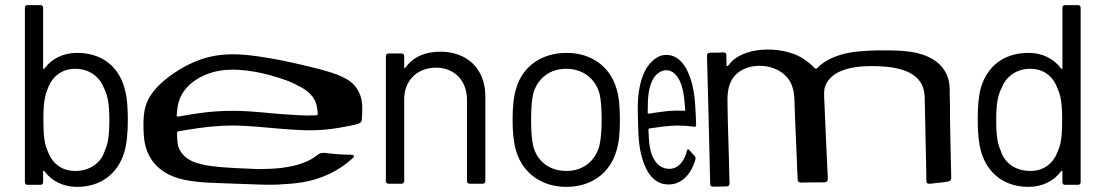

<svg xmlns="http://www.w3.org/2000/svg" viewBox="-20 -720 4307 748"><path d="M465 -377C442 -460 378 -514 280 -514C227 -514 182 -492 153 -453C150 -450 148 -451 148 -454V-690C148 -696 144 -700 138 -700H87C81 -700 77 -696 77 -690V-10C77 -4 81 0 87 0H138C144 0 148 -4 148 -10V-52C148 -55 150 -56 153 -53C182 -14 227 8 280 8C375 8 439 -45 464 -126C474 -161 478 -202 478 -253C478 -302 475 -343 465 -377ZM388 -132C373 -84 329 -54 273 -54C218 -54 182 -86 166 -131C154 -157 149 -187 149 -253C149 -320 155 -350 167 -377C183 -421 220 -452 273 -452C327 -452 367 -422 384 -379C398 -352 406 -322 406 -253C406 -188 400 -159 388 -132Z M985.8 -61.1C985.8 -61.8 907.5 -64.3 900.7 -65C870.8 -66.9 840.8 -68.2 811.1 -72.1C796 -74 780.8 -75.9 766.3 -79.8C752.2 -83.4 737.3 -87.2 724.5 -94C712.2 -100.4 700.6 -108.5 691.6 -119.1C682.9 -129.8 675.5 -142.6 672.9 -156.2C671.6 -163.3 671 -170 670.6 -177.1C670.6 -181 670 -185.2 670 -189.1C670 -192.3 670 -195.8 669.7 -199C669.4 -201.9 669.4 -205.2 671.9 -206.8C674.2 -208.4 677.7 -208.7 680.6 -209.4C688.4 -210.6 695.8 -211.9 703.5 -213.2C763.8 -223.5 824.3 -230.9 885.9 -230.9C947.1 -230.9 1008.4 -223.5 1069.6 -218.7C1099.5 -216.1 1129.8 -213.9 1160.1 -212.9C1190.4 -211.6 1221 -212.6 1251.3 -215.5C1281.6 -218.4 1311.9 -223.5 1341.9 -229.7C1349.3 -231.3 1356.4 -232.9 1363.8 -234.5C1370.6 -236.1 1377.3 -238 1383.1 -241.9C1387.6 -245.1 1389.6 -249.3 1389.6 -254.8C1389.6 -261.9 1390.5 -269 1390.9 -276.1C1391.5 -290.9 1391.8 -304.7 1390.2 -319.2C1388.6 -332.5 1385.4 -345.3 1379.9 -357.6C1369.9 -380.1 1352.5 -399.2 1330.9 -411.4C1324.8 -414.9 1318.4 -418.2 1311.9 -421.4C1305.5 -424.6 1298.7 -427.2 1291.9 -429.8C1278.1 -434.9 1264.2 -439.4 1250 -443.6C1221 -452.3 1190.7 -459.1 1161.1 -466.2C1101.5 -480.4 1041.5 -492.6 981 -501C921.3 -509.4 860.1 -512.9 800.8 -499.4C742.5 -486.2 688.7 -458.4 640.7 -423C617.1 -405.6 595.2 -385.9 577.2 -363.1C559.5 -340.5 546.9 -314.1 542.4 -285.4C537.6 -255.4 538.5 -225.1 540.1 -195.2C541.7 -166.2 548.5 -136.5 562.7 -110.7C575.9 -86.3 596.2 -65.3 619.7 -50.2C644.5 -34.1 672.6 -24.7 701.3 -18.9C761.8 -6.7 824.7 -7.6 886.2 -4.7C916.2 -3.4 946.5 -2.5 976.8 -1.5C1006.7 -0.2 1036.7 0.4 1066.4 -1.2C1096.6 -2.8 1126.6 -4.7 1156.6 -9.6C1186.6 -14.1 1215.2 -22.8 1243.3 -33.7C1270.7 -44.7 1296.8 -59.2 1320.6 -76.6C1332.2 -85 1343.5 -93.7 1353.8 -103.7C1355.7 -105.6 1359.9 -109.1 1359.6 -112C1359.3 -114.6 1355.1 -115.6 1352.8 -116.2C1345.7 -118.2 1338 -117.2 1330.9 -117.5C1315.8 -118.2 1300.3 -118.5 1285.2 -120.1C1277.7 -120.7 1270.3 -121.4 1262.9 -122.3C1255.2 -123.3 1247.8 -124.9 1240 -124.6C1233.3 -124.3 1226.5 -123 1220.7 -119.1C1214.6 -114.9 1209.1 -110.1 1203 -106.2C1191.1 -98.2 1177.5 -91.7 1164.3 -86.6C1136.3 -75.6 1107.3 -69.8 1077.6 -66C1047 -62.1 1016.4 -61.8 985.8 -61.1ZM1175 -269.9C1164.3 -270.3 1153.7 -270.6 1142.7 -271.2C1099.9 -273.2 1057 -277 1014.2 -280.9C971.3 -285.1 928.1 -288.3 884.9 -288.3C842.1 -288.3 799.2 -285.1 756.7 -279.3C735.1 -276.4 713.8 -272.5 692.6 -269C687.7 -268 682.6 -267.4 677.7 -266.4C674.2 -265.7 668.7 -264.1 668.4 -269.3C668.1 -274.1 669.4 -279.6 669.7 -284.4C670 -289.6 670.6 -294.7 671.3 -299.9C674.2 -319.9 680.3 -339.2 690.9 -356.6C701.6 -373.4 715.4 -388.5 731.2 -400.4C764.1 -425.6 804.1 -440.4 845 -445.9C886.9 -451.4 929.4 -447.8 971 -440.7C1012.9 -433.6 1054.1 -421.7 1094.1 -407.5C1113.7 -400.4 1132.7 -391.4 1150.8 -381.4C1167.9 -372.1 1184 -360.8 1196.2 -345.3C1202.3 -337.6 1207.2 -328.9 1210.4 -319.9C1213.9 -309.9 1215.6 -299.6 1216.8 -289.3C1217.2 -286.7 1217.2 -284.1 1217.5 -281.5C1217.5 -279.6 1218.5 -276.7 1217.8 -274.8C1216.8 -270.6 1209.1 -270.3 1205.6 -270.3C1202.7 -270.3 1175 -270.6 1175 -269.9Z M1695.7 -518.6C1636.3 -518.6 1589 -498.5 1558.8 -455.4C1556.8 -453.4 1554.7 -455.4 1554.7 -458.4V-501.6C1554.7 -507.6 1550.7 -511.6 1544.7 -511.6H1493.3C1487.3 -511.6 1483.3 -507.6 1483.3 -501.6V-14.4C1483.3 -8.3 1487.3 -4.3 1493.3 -4.3H1544.7C1550.7 -4.3 1554.7 -8.3 1554.7 -14.4V-333.1C1554.7 -406.3 1605.1 -456.4 1678.6 -456.4C1751 -456.4 1799.3 -405.3 1799.3 -331.1V-14.4C1799.3 -8.3 1803.4 -4.3 1809.4 -4.3H1860.7C1866.8 -4.3 1870.8 -8.3 1870.8 -14.4V-345.2C1870.8 -450.4 1801.4 -518.6 1695.7 -518.6Z M2187 8C2283 8 2356 -45 2381 -131C2392 -164 2395 -205 2395 -254C2395 -301 2392 -343 2381 -377C2356 -461 2283 -514 2188 -514C2089 -514 2016 -461 1991 -376C1981 -344 1977 -303 1977 -254C1977 -206 1981 -164 1991 -131C2017 -45 2090 8 2187 8ZM2187 -54C2120 -54 2072 -92 2057 -152C2052 -174 2049 -210 2049 -253C2049 -295 2052 -332 2057 -354C2073 -413 2120 -452 2186 -452C2252 -452 2300 -413 2316 -354C2321 -332 2324 -297 2324 -253C2324 -213 2321 -176 2315 -152C2299 -92 2251 -54 2187 -54Z M2578 -506.2C2565 -506.2 2552.3 -503.9 2541.3 -496.8C2480.2 -462.6 2461.6 -369.5 2464.9 -277.1C2466.3 -219.3 2465.9 -164.6 2478.6 -115.3C2490.9 -65.3 2518.2 -6.5 2575.4 -1.8C2640 4.1 2675.7 -50.6 2688.8 -97.2C2690.4 -103 2690.1 -108.5 2685.8 -113.1C2678.4 -120.7 2671.1 -128.7 2663.8 -136.7C2658.2 -142.1 2656.3 -133.8 2655.1 -128.9C2648.9 -101.8 2630.7 -71.7 2603 -64.2C2577 -57.4 2550 -68.1 2534.7 -89.1C2511 -120.9 2508.9 -158.4 2506.6 -205.6C2506 -212.4 2504.5 -219.1 2511.3 -219.9C2545.5 -224.6 2582.1 -230.4 2618 -230.9C2638.6 -230.9 2660.1 -229.6 2679.4 -227C2681.8 -226.6 2685.8 -225.4 2688.1 -226.3C2694.3 -228.9 2691.4 -244.6 2691.4 -251.9C2689 -304.9 2687.7 -348.5 2676.1 -393.6C2663.7 -440.8 2636.7 -504.3 2578 -506.2ZM2503.6 -295.9C2503.6 -335.4 2505 -377.1 2524.6 -412.7C2540.2 -441 2578.8 -461.4 2609 -432.1C2640 -402.1 2645.5 -349.2 2649.4 -293.3C2649.4 -290.1 2649.1 -288.4 2645.4 -288.4C2636.4 -288.4 2627.4 -289.1 2618 -289.1C2588 -289.1 2561.3 -285.1 2533.7 -281.3C2524.8 -280.1 2515.2 -277.4 2506.3 -277.4C2502.6 -277.4 2503.3 -281.3 2503.3 -283.9C2503.3 -285.2 2503.3 -295.9 2503.6 -295.9Z M3680.8 -316.6C3680.8 -326.3 3680.1 -336.3 3680.1 -346C3679.8 -355.3 3680.1 -365 3679.8 -374.3C3678.5 -439.2 3640.9 -479.1 3593.8 -499.8C3535.5 -525.2 3472 -523.7 3395.4 -523.7C3342 -521.8 3296.8 -519.8 3249.7 -505C3222.2 -496.6 3196.3 -482.8 3175.5 -466.3C3170.1 -461.6 3161.8 -446.5 3152.8 -455.2C3142.8 -467.5 3128.7 -477.8 3115.7 -487C3045.7 -539.2 2892 -544 2829.2 -479.1C2826.3 -476.3 2815.9 -460.5 2811.9 -462.5C2809.4 -463.9 2810.5 -471.8 2810.5 -473.9C2810.5 -478.4 2810.1 -482.9 2810.1 -487.4C2809.8 -492.2 2809.8 -497.1 2809.8 -501.9C2809.8 -505 2810.1 -508.5 2808.4 -511.2C2804.5 -517.8 2793.9 -515.7 2787.5 -515.4C2777.9 -515 2768.4 -515 2758.8 -514.7C2752.1 -514.7 2740.8 -516.4 2736.2 -510.2C2734.1 -507.1 2734.4 -503.3 2734.4 -499.8C2734.4 -495 2734.8 -490.5 2734.8 -486C2739.1 -333.2 2742.6 -180.7 2746.1 -28.6C2746.1 -23.5 2746.5 -18.6 2746.5 -13.4C2746.8 -9.3 2746.5 -4.4 2747.2 -0.3C2748.9 8 2757.1 7.3 2763.8 7.3C2773.3 7.3 2783.2 7 2793.2 6.6C2798.1 6.6 2803.4 6.6 2808.7 6.3C2824.4 6.3 2822.4 -5.2 2821.8 -16.5C2821.4 -25.9 2821.4 -35.6 2821.1 -44.9C2819.3 -140.2 2814.9 -235.5 2814 -330.8C2814 -372.9 2823.2 -404.5 2844.8 -427.6C2892.6 -477.1 2987.5 -474.2 3037.5 -427.9C3062.4 -404.9 3074.2 -373 3075 -328.7C3077.1 -252.3 3081.4 -175.9 3084.2 -99.5C3085.1 -75.7 3085.7 -51.6 3087.4 -28C3087.4 -24.1 3087 -19.7 3088.1 -15.9C3090.9 -7.2 3103 -8.6 3110 -8.9C3134.2 -9.8 3159 -9.3 3183.2 -9.3C3200.6 -9.3 3206.3 -11.7 3204.8 -29.7C3200.4 -124.3 3195.7 -218.2 3192.1 -313.5C3191.7 -332.2 3189.2 -350.8 3191.4 -369.2C3195.3 -404.8 3225.3 -430.7 3257.5 -443.8C3292.9 -458 3332.1 -462.2 3370 -462.5C3452.9 -463.2 3539.3 -451.1 3570.1 -392.7C3578.6 -376.8 3581.8 -358.8 3582.5 -341.2C3584.3 -244.9 3586.8 -148.9 3588.5 -52.8C3588.5 -52.8 3589.2 -28 3588.9 -25.5C3588.9 -19.3 3586.8 -8.9 3593.5 -5.5C3597 -3.8 3602 -4.1 3605.9 -4.4C3628.5 -7.8 3652.8 -8.1 3674.8 -13.1C3683.1 -14.6 3685.8 -20 3685.8 -29.3C3684 -125 3680.8 -220.3 3680.8 -316.6Z M4119 -690V-454C4119 -451 4117 -450 4114 -453C4085 -492 4040 -514 3987 -514C3889 -514 3825 -460 3801 -377C3792 -343 3789 -302 3789 -253C3789 -202 3793 -161 3803 -126C3828 -45 3892 8 3987 8C4040 8 4085 -14 4114 -53C4117 -56 4119 -55 4119 -52V-10C4119 -4 4123 0 4129 0H4180C4186 0 4190 -4 4190 -10V-690C4190 -696 4186 -700 4180 -700H4129C4123 -700 4119 -696 4119 -690ZM4101 -131C4085 -86 4049 -54 3994 -54C3937 -54 3894 -84 3879 -132C3867 -159 3861 -188 3861 -253C3861 -322 3869 -352 3883 -379C3900 -422 3940 -452 3994 -452C4047 -452 4084 -421 4099 -377C4112 -350 4118 -320 4118 -253C4118 -187 4113 -157 4101 -131Z"/></svg>

Font: Elastic
Style: elastic
Weight: 400
Designer: Jeremy Tribby
Foundry: Tribby Type
Version: Version 1.422;hotconv 1.0.109;makeotfexe 2.5.65596